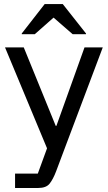

<svg xmlns="http://www.w3.org/2000/svg" viewBox="-20 -736 537 956"><path d="M55 200V128.3H168.3L214.2 2.5L5 -500H98.3L257.5 -109.2H260.8L400.8 -500H491.7L303.3 0L259.2 117.5Q244.2 156.7 227.1 178.3Q210 200 170 200ZM88.3 -565.8V-569.2L202.5 -715.8H292.5L408.3 -569.2V-565.8H341.7L246.7 -648.3L153.3 -565.8Z"/></svg>

Font: Funnel Sans
Style: Regular
Weight: 400
Designer: NORD ID, Kristian Moeller
Foundry: Dicotype
Version: Version 1.000